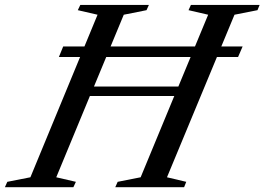

<svg xmlns="http://www.w3.org/2000/svg" viewBox="-86 -782 1104 802"><path d="M160 -544 178 -588H927.5L908.5 -544ZM989.5 -739.5 893.5 -720.5 611.5 -41.5 692 -22.5 683 0H395.5L405.5 -22.5L501.5 -41.5L642 -381H289.5L149 -41.5L231 -22.5L220.5 0H-65.5L-55.5 -22.5L41 -41.5L321.5 -720.5L239 -739.5L249.5 -761.5H536L526 -739.5L431 -720.5L306.5 -420.5H659L783.5 -720.5L701.5 -739.5L711.5 -761.5H998.5Z"/></svg>

Font: Libre Caslon Text
Style: Italic
Weight: 400
Italic angle: -22.583°
Designer: Pablo Impallari, Rodrigo Fuenzalida, Katja Schimmel
Foundry: Pablo Impallari, Rodrigo Fuenzalida
Version: Version 2.000